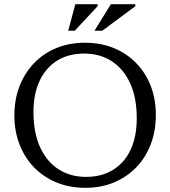

<svg xmlns="http://www.w3.org/2000/svg" viewBox="-20 -891 816 921"><path d="M387.5 -686Q462.5 -686 524.8 -660.8Q587 -635.5 632.5 -589.2Q678 -543 702.8 -479.5Q727.5 -416 727.5 -339Q727.5 -262.5 703 -198.5Q678.5 -134.5 633 -87.8Q587.5 -41 525.8 -15.5Q464 10 389 10Q314.5 10 252 -15.5Q189.5 -41 144.2 -87.2Q99 -133.5 74 -197.2Q49 -261 49 -337Q49 -414 73.8 -477.8Q98.5 -541.5 143.8 -588.5Q189 -635.5 251 -660.8Q313 -686 387.5 -686ZM392.5 -42.5Q468.5 -42.5 523.2 -76.8Q578 -111 607 -174Q636 -237 636 -323Q636 -422 604.5 -491.2Q573 -560.5 516.2 -597.2Q459.5 -634 384 -634Q308 -634 253.5 -599.8Q199 -565.5 169.8 -502.5Q140.5 -439.5 140.5 -353.5Q140.5 -255 172.2 -185.2Q204 -115.5 260.8 -79Q317.5 -42.5 392.5 -42.5ZM433 -743.5 512 -871H629V-861L470.5 -743.5ZM307 -743.5 341.5 -871H448.5V-861.5L338.5 -743.5Z"/></svg>

Font: Newsreader 16pt 16pt
Style: Regular
Weight: 400
Version: Version 1.003